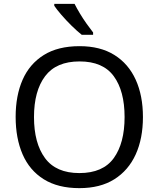

<svg xmlns="http://www.w3.org/2000/svg" viewBox="-20 -964 821 994"><path d="M720 -358Q720 -247 682.5 -164.5Q645 -82 572 -36Q499 10 391 10Q280 10 206.5 -36Q133 -82 97 -165Q61 -248 61 -359Q61 -469 97 -551Q133 -633 206.5 -679Q280 -725 392 -725Q499 -725 572 -679.5Q645 -634 682.5 -551.5Q720 -469 720 -358ZM156 -358Q156 -223 213 -145.5Q270 -68 391 -68Q513 -68 569 -145.5Q625 -223 625 -358Q625 -493 569 -569.5Q513 -646 392 -646Q271 -646 213.5 -569.5Q156 -493 156 -358ZM366 -944Q377 -922 393.5 -894.5Q410 -867 428.5 -841Q447 -815 462 -796V-784H403Q380 -802 351 -830.5Q322 -859 297.5 -887.5Q273 -916 261 -934V-944Z"/></svg>

Font: Noto Sans Mayan Numerals
Style: Regular
Weight: 400
Designer: Monotype Design Team
Foundry: Monotype Imaging Inc.
Version: Version 2.001; ttfautohint (v1.8.4.7-5d5b)